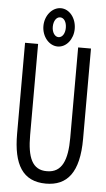

<svg xmlns="http://www.w3.org/2000/svg" viewBox="-56 -831 487 879"><g transform="rotate(5 187.5 -392.0)"><path d="M188 -619C228 -619 259 -659 259 -706C259 -756 227 -795 188 -795C148 -795 115 -755 115 -707C115 -659 148 -619 188 -619ZM188 -662C171 -662 158 -682 158 -707C158 -734 171 -753 188 -753C206 -753 218 -734 218 -707C218 -682 206 -662 188 -662ZM189 11C286 11 341 -52 341 -208V-623H282V-207C282 -107 259 -46 189 -46C121 -45 98 -102 98 -204V-623H38V-205C38 -64 82 11 189 11Z"/></g></svg>

Font: Inconsolata Condensed
Style: Regular
Weight: 400
Width: 3
Monospace: yes
Designer: Raph Levien, Cyreal, Brenton Simpson
Foundry: Raph Levien, Cyreal, Google
Version: Version 3.100